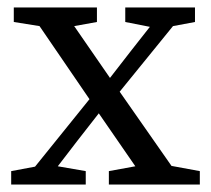

<svg xmlns="http://www.w3.org/2000/svg" viewBox="-20 -495 566 515"><path d="M316 -436V-475H503V-436L444 -425L301 -249L440 -50L516 -36V0H272V-36L343 -49L245 -191L188 -118L135 -49L210 -36V0H10V-36L74 -48L220 -229L86 -425L17 -436V-475H240V-436L179 -425L275 -286L334 -362L382 -423Z"/></svg>

Font: Source Serif 4
Style: Regular
Weight: 400
Designer: Frank Grießhammer
Foundry: Adobe
Version: Version 4.005;hotconv 1.1.0;makeotfexe 2.6.0